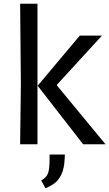

<svg xmlns="http://www.w3.org/2000/svg" viewBox="-20 -774 586 1030"><path d="M426 0 182 -314 408 -583H527L286 -320V-315L546 0ZM88 0 92 -321 88 -754H181V0ZM224 236 201 194Q229 179 237.5 155.5Q246 132 246 81V55H328L327 76Q325 130 309 162.5Q293 195 270 211Q247 227 224 236Z"/></svg>

Font: Ruda Medium
Style: Regular
Weight: 500
Version: Version 2.001